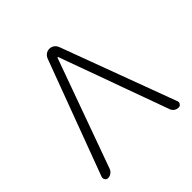

<svg xmlns="http://www.w3.org/2000/svg" viewBox="-187 -917 1057 1057"><g transform="rotate(-45 341.5 -388.0)"><path d="M346.7 -686.5Q345.7 -688.5 343.8 -688.5Q341.8 -688.5 340.8 -686.5L111.3 -50.8Q106.4 -38.1 94.7 -29.8Q83 -21.5 69.3 -21.5Q57.6 -21.5 51.8 -31.2Q47.9 -36.1 47.9 -43Q47.9 -46.9 48.8 -50.8L299.8 -723.6Q305.7 -737.3 317.4 -745.6Q329.1 -753.9 344.2 -753.9Q359.4 -753.9 371.1 -745.6Q382.8 -737.3 388.7 -723.6L638.7 -50.8Q640.6 -45.9 640.6 -43Q640.6 -36.1 635.7 -30.3Q629.9 -21.5 619.1 -21.5Q604.5 -21.5 593.3 -29.3Q582 -37.1 577.1 -50.8Z"/></g></svg>

Font: Gen Jyuu Gothic Light
Style: Regular
Weight: 200
Designer: [Source Han Sans]
Ryoko NISHIZUKA  (kana & ideographs); Paul D. Hunt (Latin, Greek & Cyrillic); Wenlong ZHANG  (bopomofo
Version: Version 1.002.20150607